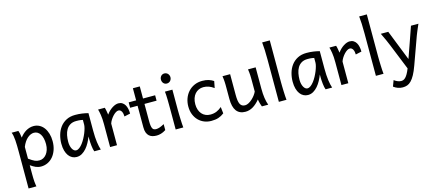

<svg xmlns="http://www.w3.org/2000/svg" viewBox="-65 -1486 5522 2431"><g transform="rotate(-15 2696.5 -270.5)"><path d="M166 -127Q190.9 -109.4 209.2 -97.9Q227.5 -86.4 242.7 -79.8Q257.8 -73.2 271.7 -70.8Q285.6 -68.4 302.7 -68.4Q328.6 -68.4 352.3 -80.6Q376 -92.8 394.3 -116Q412.6 -139.2 423.6 -172.1Q434.6 -205.1 434.6 -246.6Q434.6 -287.1 427 -320.1Q419.4 -353 404.8 -376.2Q390.1 -399.4 369.4 -412.1Q348.6 -424.8 322.3 -424.8Q301.3 -424.8 279.3 -415.5Q257.3 -406.2 236.6 -388.2Q215.8 -370.1 197.8 -343Q179.7 -315.9 166 -280.8ZM139.2 -498Q144.5 -485.4 149.9 -462.2Q155.3 -439 158.7 -405.3Q175.8 -427.7 196 -446.8Q216.3 -465.8 239 -479.2Q261.7 -492.7 286.9 -500.2Q312 -507.8 339.4 -507.8Q380.9 -507.8 415.3 -489.5Q449.7 -471.2 473.9 -438.2Q498 -405.3 511.5 -360.1Q524.9 -314.9 524.9 -261.2Q524.9 -198.7 507.3 -148.2Q489.7 -97.7 459.7 -62Q429.7 -26.4 389.2 -7.1Q348.6 12.2 302.7 12.2Q283.2 12.2 265.9 8.3Q248.5 4.4 232.2 -2.4Q215.8 -9.3 199.7 -19.3Q183.6 -29.3 166 -41.5V73.2Q166 102.5 166.7 126.2Q167.5 149.9 168.9 169.9Q170.4 189.9 172.9 206.8Q175.3 223.6 178.2 239.3H75.7V-236.8Q75.7 -282.2 75 -321Q74.2 -359.9 71.8 -392.3Q69.3 -424.8 64.5 -451.2Q59.6 -477.5 51.3 -498Z M964.4 -420.9Q958.5 -422.4 951.2 -423.8Q943.8 -425.3 933.8 -426.8Q923.8 -428.2 910.4 -429Q897 -429.7 878.9 -429.7Q831.1 -429.7 799.1 -410.4Q767.1 -391.1 748 -359.1Q729 -327.1 720.9 -285.6Q712.9 -244.1 712.9 -200.2Q712.9 -171.9 718.5 -148.2Q724.1 -124.5 733.9 -107.2Q743.7 -89.8 756.3 -80.3Q769 -70.8 783.7 -70.8Q805.2 -70.8 826.9 -87.4Q848.6 -104 868.7 -130.1Q888.7 -156.2 906.2 -188.7Q923.8 -221.2 936.8 -253.2Q949.7 -285.2 957 -313.5Q964.4 -341.8 964.4 -358.9ZM1001 0Q995.6 -11.7 991.5 -32.2Q987.3 -52.7 984.6 -75.9Q981.9 -99.1 980.5 -122.1Q979 -145 979 -161.1V-200.2Q964.4 -162.1 944.1 -124.3Q923.8 -86.4 897.7 -56.2Q871.6 -25.9 839.4 -6.8Q807.1 12.2 769 12.2Q738.3 12.2 711.4 -1.5Q684.6 -15.1 664.8 -42Q645 -68.8 633.8 -108.6Q622.6 -148.4 622.6 -200.2Q622.6 -258.3 638.2 -313.7Q653.8 -369.1 686 -412.4Q718.3 -455.6 768.1 -481.7Q817.9 -507.8 886.2 -507.8Q933.6 -507.8 975.6 -501.7Q1017.6 -495.6 1054.7 -485.8V-258.8Q1054.7 -166.5 1063.5 -103.8Q1072.3 -41 1086.4 0Z M1208.5 0V-300.3Q1208.5 -372.6 1200.4 -422.6Q1192.4 -472.7 1184.1 -498H1272Q1274.9 -490.2 1277.8 -477.8Q1280.8 -465.3 1283.2 -451.7Q1285.6 -438 1287.6 -424.8L1291.5 -402.8Q1309.1 -428.2 1329.8 -447.8Q1350.6 -467.3 1371.8 -480.7Q1393.1 -494.1 1413.3 -501Q1433.6 -507.8 1450.2 -507.8Q1481 -507.8 1502.2 -494.4Q1523.4 -481 1536.9 -458.3Q1550.3 -435.5 1556.4 -406Q1562.5 -376.5 1562.5 -344.2L1484.4 -327.1Q1484.4 -345.2 1481 -362.1Q1477.5 -378.9 1470.7 -391.8Q1463.9 -404.8 1453.4 -412.4Q1442.9 -419.9 1428.2 -419.9Q1412.6 -419.9 1393.6 -408Q1374.5 -396 1356.2 -376.5Q1337.9 -356.9 1322.3 -332.5Q1306.6 -308.1 1298.8 -283.2V0Z M1582 -485.8H1679.7V-644.5H1770V-485.8H1928.7V-415H1770V-190.4Q1770 -152.8 1773.7 -128.9Q1777.3 -105 1784.9 -91.6Q1792.5 -78.1 1804.2 -73.2Q1815.9 -68.4 1832.5 -68.4Q1853.5 -68.4 1879.9 -77.6Q1906.2 -86.9 1938.5 -105V-26.9Q1904.8 -4.9 1874 3.7Q1843.3 12.2 1817.4 12.2Q1788.6 12.2 1763.7 5.6Q1738.8 -1 1720 -17.6Q1701.2 -34.2 1690.4 -61.8Q1679.7 -89.4 1679.7 -131.8V-415H1582Z M2050.8 -656.7Q2050.8 -670.4 2055.2 -682.4Q2059.6 -694.3 2067.6 -703.4Q2075.7 -712.4 2086.9 -717.5Q2098.1 -722.7 2111.8 -722.7Q2125.5 -722.7 2137.2 -717.5Q2148.9 -712.4 2157.2 -703.4Q2165.5 -694.3 2170.4 -682.4Q2175.3 -670.4 2175.3 -656.7Q2175.3 -643.1 2170.4 -631.1Q2165.5 -619.1 2157.2 -610.1Q2148.9 -601.1 2137.2 -595.9Q2125.5 -590.8 2111.8 -590.8Q2098.1 -590.8 2086.9 -595.9Q2075.7 -601.1 2067.6 -610.1Q2059.6 -619.1 2055.2 -631.1Q2050.8 -643.1 2050.8 -656.7ZM2158.2 -231.9Q2158.2 -208.5 2158.9 -176.5Q2159.7 -144.5 2160.9 -111.8Q2162.1 -79.1 2163.8 -49.3Q2165.5 -19.5 2168 0H2067.9V-258.8Q2067.9 -294.4 2067.6 -329.1Q2067.4 -363.8 2066.7 -394.8Q2065.9 -425.8 2064.5 -452.4Q2063 -479 2060.5 -498H2158.2Z M2702.6 -41.5Q2684.1 -27.3 2665.8 -17.3Q2647.5 -7.3 2627.4 -0.7Q2607.4 5.9 2584.5 9Q2561.5 12.2 2534.2 12.2Q2484.9 12.2 2441.9 -5.1Q2398.9 -22.5 2366.7 -55.2Q2334.5 -87.9 2315.9 -134.3Q2297.4 -180.7 2297.4 -239.3Q2297.4 -294.4 2315.2 -343.3Q2333 -392.1 2366 -428.7Q2398.9 -465.3 2446 -486.6Q2493.2 -507.8 2551.3 -507.8Q2600.1 -507.8 2635.5 -496.3Q2670.9 -484.9 2697.8 -466.3L2680.7 -378.4Q2647.5 -402.8 2614.7 -415Q2582 -427.2 2543.9 -427.2Q2511.2 -427.2 2483.2 -414.8Q2455.1 -402.3 2434.3 -378.9Q2413.6 -355.5 2401.9 -321.3Q2390.1 -287.1 2390.1 -244.1Q2390.1 -204.6 2400.9 -172.4Q2411.6 -140.1 2431.6 -116.9Q2451.7 -93.8 2480 -81.1Q2508.3 -68.4 2543.9 -68.4Q2588.4 -68.4 2624.5 -83.5Q2660.6 -98.6 2692.9 -127Z M3198.2 0Q3194.8 -8.3 3190.9 -19.5Q3187 -30.8 3183.3 -43.5Q3179.7 -56.2 3176.5 -70.1Q3173.3 -84 3171.4 -97.7Q3127 -43.5 3079.8 -15.6Q3032.7 12.2 2981 12.2Q2824.7 12.2 2824.7 -197.8V-341.8Q2824.7 -365.2 2824.5 -384.3Q2824.2 -403.3 2823.2 -421.1Q2822.3 -439 2820.3 -457.5Q2818.4 -476.1 2814.9 -498H2915V-227.1Q2915 -185.5 2919.2 -155.5Q2923.3 -125.5 2933.1 -106.2Q2942.9 -86.9 2958.7 -77.6Q2974.6 -68.4 2998 -68.4Q3019.5 -68.4 3043.9 -81.3Q3068.4 -94.2 3090.6 -114.3Q3112.8 -134.3 3131.1 -158.4Q3149.4 -182.6 3159.2 -205.1V-341.8Q3159.2 -365.7 3158.9 -385Q3158.7 -404.3 3157.7 -421.9Q3156.7 -439.5 3154.8 -457.5Q3152.8 -475.6 3149.4 -498H3249.5V-219.7Q3249.5 -148.4 3257.6 -95Q3265.6 -41.5 3281.2 0Z M3510.7 -231.9Q3510.7 -208.5 3511.5 -176.8Q3512.2 -145 3513.4 -112.3Q3514.6 -79.6 3516.4 -49.8Q3518.1 -20 3520.5 0H3420.4V-551.8Q3420.4 -623 3418 -680.9Q3415.5 -738.8 3410.6 -781.2H3510.7Z M3996.6 -420.9Q3990.7 -422.4 3983.4 -423.8Q3976.1 -425.3 3966.1 -426.8Q3956.1 -428.2 3942.6 -429Q3929.2 -429.7 3911.1 -429.7Q3863.3 -429.7 3831.3 -410.4Q3799.3 -391.1 3780.3 -359.1Q3761.2 -327.1 3753.2 -285.6Q3745.1 -244.1 3745.1 -200.2Q3745.1 -171.9 3750.7 -148.2Q3756.3 -124.5 3766.1 -107.2Q3775.9 -89.8 3788.6 -80.3Q3801.3 -70.8 3815.9 -70.8Q3837.4 -70.8 3859.1 -87.4Q3880.9 -104 3900.9 -130.1Q3920.9 -156.2 3938.5 -188.7Q3956.1 -221.2 3969 -253.2Q3981.9 -285.2 3989.3 -313.5Q3996.6 -341.8 3996.6 -358.9ZM4033.2 0Q4027.8 -11.7 4023.7 -32.2Q4019.5 -52.7 4016.8 -75.9Q4014.2 -99.1 4012.7 -122.1Q4011.2 -145 4011.2 -161.1V-200.2Q3996.6 -162.1 3976.3 -124.3Q3956.1 -86.4 3929.9 -56.2Q3903.8 -25.9 3871.6 -6.8Q3839.4 12.2 3801.3 12.2Q3770.5 12.2 3743.7 -1.5Q3716.8 -15.1 3697 -42Q3677.2 -68.8 3666 -108.6Q3654.8 -148.4 3654.8 -200.2Q3654.8 -258.3 3670.4 -313.7Q3686 -369.1 3718.3 -412.4Q3750.5 -455.6 3800.3 -481.7Q3850.1 -507.8 3918.5 -507.8Q3965.8 -507.8 4007.8 -501.7Q4049.8 -495.6 4086.9 -485.8V-258.8Q4086.9 -166.5 4095.7 -103.8Q4104.5 -41 4118.7 0Z M4240.7 0V-300.3Q4240.7 -372.6 4232.7 -422.6Q4224.6 -472.7 4216.3 -498H4304.2Q4307.1 -490.2 4310.1 -477.8Q4313 -465.3 4315.4 -451.7Q4317.9 -438 4319.8 -424.8L4323.7 -402.8Q4341.3 -428.2 4362.1 -447.8Q4382.8 -467.3 4404.1 -480.7Q4425.3 -494.1 4445.6 -501Q4465.8 -507.8 4482.4 -507.8Q4513.2 -507.8 4534.4 -494.4Q4555.7 -481 4569.1 -458.3Q4582.5 -435.5 4588.6 -406Q4594.7 -376.5 4594.7 -344.2L4516.6 -327.1Q4516.6 -345.2 4513.2 -362.1Q4509.8 -378.9 4502.9 -391.8Q4496.1 -404.8 4485.6 -412.4Q4475.1 -419.9 4460.4 -419.9Q4444.8 -419.9 4425.8 -408Q4406.7 -396 4388.4 -376.5Q4370.1 -356.9 4354.5 -332.5Q4338.9 -308.1 4331.1 -283.2V0Z M4782.7 -231.9Q4782.7 -208.5 4783.4 -176.8Q4784.2 -145 4785.4 -112.3Q4786.6 -79.6 4788.3 -49.8Q4790 -20 4792.5 0H4692.4V-551.8Q4692.4 -623 4689.9 -680.9Q4687.5 -738.8 4682.6 -781.2H4782.7Z M5195.3 0Q5169.9 70.3 5145.5 114.7Q5121.1 159.2 5095.9 184.8Q5070.8 210.4 5043.7 220Q5016.6 229.5 4985.4 229.5Q4951.7 229.5 4922.1 218.8Q4892.6 208 4865.7 188L4895 109.9Q4902.8 116.2 4913.3 122.8Q4923.8 129.4 4935.8 134.5Q4947.8 139.6 4960.4 143.1Q4973.1 146.5 4985.4 146.5Q5000 146.5 5014.2 141.4Q5028.3 136.2 5042.7 121.8Q5057.1 107.4 5072.3 81.3Q5087.4 55.2 5104.5 12.7L4968.3 -324.7Q4954.6 -357.9 4936.5 -399.4Q4918.5 -440.9 4890.1 -498H4987.8L5145.5 -99.1Q5154.8 -125.5 5165.8 -156.5Q5176.8 -187.5 5188.5 -220.5Q5200.2 -253.4 5211.9 -286.9Q5223.6 -320.3 5234.4 -351.1Q5259.8 -423.3 5285.6 -498H5383.3Q5370.6 -469.7 5360.4 -445.6Q5350.1 -421.4 5341.3 -400.1Q5332.5 -378.9 5325.4 -360.4Q5318.4 -341.8 5312.5 -324.7Z"/></g></svg>

Font: Andika New Basic
Style: Regular
Weight: 400
Designer: Victor Gaultney, Annie Olsen, Julie Remington, Don Collingsworth, Eric Hays
Foundry: SIL International
Version: Version 5.500; ttfautohint (v1.8.3)